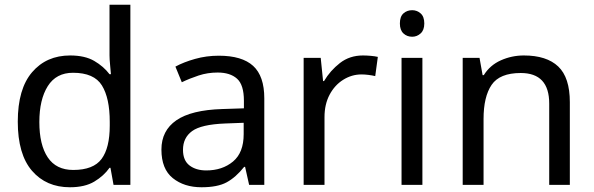

<svg xmlns="http://www.w3.org/2000/svg" viewBox="-20 -780 2505 810"><path d="M275 10Q175 10 115 -59.5Q55 -129 55 -267Q55 -405 115.5 -475.5Q176 -546 276 -546Q338 -546 377.5 -523Q417 -500 442 -467H448Q447 -480 444.5 -505.5Q442 -531 442 -546V-760H530V0H459L446 -72H442Q418 -38 378 -14Q338 10 275 10ZM289 -63Q374 -63 408.5 -109.5Q443 -156 443 -250V-266Q443 -366 410 -419.5Q377 -473 288 -473Q217 -473 181.5 -416.5Q146 -360 146 -265Q146 -169 181.5 -116Q217 -63 289 -63Z M903 -545Q1001 -545 1048 -502Q1095 -459 1095 -365V0H1031L1014 -76H1010Q975 -32 936.5 -11Q898 10 830 10Q757 10 709 -28.5Q661 -67 661 -149Q661 -229 724 -272.5Q787 -316 918 -320L1009 -323V-355Q1009 -422 980 -448Q951 -474 898 -474Q856 -474 818 -461.5Q780 -449 747 -433L720 -499Q755 -518 803 -531.5Q851 -545 903 -545ZM929 -259Q829 -255 790.5 -227Q752 -199 752 -148Q752 -103 779.5 -82Q807 -61 850 -61Q918 -61 963 -98.5Q1008 -136 1008 -214V-262Z M1511 -546Q1526 -546 1543.5 -544.5Q1561 -543 1574 -540L1563 -459Q1550 -462 1534.5 -464Q1519 -466 1505 -466Q1464 -466 1428 -443.5Q1392 -421 1370.5 -380.5Q1349 -340 1349 -286V0H1261V-536H1333L1343 -438H1347Q1373 -482 1414 -514Q1455 -546 1511 -546Z M1719 -737Q1739 -737 1754.5 -723.5Q1770 -710 1770 -681Q1770 -653 1754.5 -639Q1739 -625 1719 -625Q1697 -625 1682 -639Q1667 -653 1667 -681Q1667 -710 1682 -723.5Q1697 -737 1719 -737ZM1762 -536V0H1674V-536Z M2190 -546Q2286 -546 2335 -499.5Q2384 -453 2384 -349V0H2297V-343Q2297 -472 2177 -472Q2088 -472 2054 -422Q2020 -372 2020 -278V0H1932V-536H2003L2016 -463H2021Q2047 -505 2093 -525.5Q2139 -546 2190 -546Z"/></svg>

Font: Noto Sans Limbu
Style: Regular
Weight: 400
Designer: Monotype Design Team
Foundry: Monotype Imaging Inc.
Version: Version 2.004; ttfautohint (v1.8.4.7-5d5b)